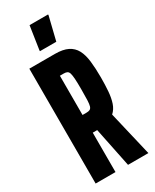

<svg xmlns="http://www.w3.org/2000/svg" viewBox="-224 -939 802 996"><g transform="rotate(-30 176.5 -441.5)"><path d="M32 0V-688H185Q233 -688 262 -673.5Q291 -659 306 -631Q321 -603 326 -560.5Q331 -518 331 -463Q331 -418 328 -380.5Q325 -343 315.5 -314.5Q306 -286 285 -267L348 0H226L174 -254L199 -237Q194 -236 187 -236Q180 -236 173 -236H151V0ZM151 -342H175Q188 -342 195.5 -346Q203 -350 206.5 -361Q210 -372 211 -396Q212 -420 212 -461Q212 -500 210.5 -523Q209 -546 205.5 -557.5Q202 -569 194.5 -573Q187 -577 175 -577H151ZM125 -739V-744L146 -883H257V-878L223 -739Z"/></g></svg>

Font: Saira UltraCondensed ExtraBold
Style: Regular
Weight: 800
Width: 1
Designer: Hector Gatti with collaboration of the Omnibus-Type team
Foundry: Omnibus-Type
Version: Version 1.101